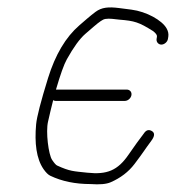

<svg xmlns="http://www.w3.org/2000/svg" viewBox="-20 -486 466 508"><path d="M310.3 -219H127.3C124.7 -219 122.4 -219.7 120.7 -221C115.8 -203.2 112.2 -185.5 107.1 -164.2C100.7 -137.3 108.3 -77 117.9 -62.9C123.7 -54.3 128.1 -49.3 131.2 -48C165.5 -32.3 174.1 -33.1 210.8 -29.1C263.1 -23.4 291.5 -34.9 320.4 -77.2C330.4 -91.7 337.4 -101.8 341.7 -107.5L360.7 -133C366.6 -142 373.7 -144.1 381.9 -139.2C390.1 -134.3 389.5 -125.6 380 -113C361.3 -87.9 361.7 -86.2 335.8 -52C320.1 -31.3 299 -15.2 272.6 -3.7C261.4 1.2 243.7 2.8 219.5 1C179.2 1 143.6 -6.3 113 -21C107.4 -23.7 101.5 -29.5 95.2 -38.5C76.1 -66.2 71.1 -107.7 75.6 -157.2C77.4 -176.7 87.9 -217.4 107.1 -279.4C126.3 -341.3 153.9 -387.8 190 -419L210.3 -436.5C217.6 -442.8 225.1 -448.8 232.6 -454.5C249 -466.7 267 -468.2 294.2 -464.8L327.6 -460.5C367.6 -455.4 408.6 -432.4 420.7 -411C424.9 -403.7 426.4 -396.3 425.3 -389L424.3 -383C423.1 -375.1 414.9 -368 406.9 -368C399 -368 393.1 -375.1 394.3 -383L395.3 -389C395.9 -393.2 392.4 -398.2 384.6 -404C347.5 -427.4 335.7 -430.8 295.9 -434C282.1 -435.1 271.5 -437.9 258 -435.8C252.7 -435 242.9 -428.4 228.5 -416L205.8 -396.4C191.1 -383.7 174.7 -361.2 156.8 -329C149.3 -315.7 139.8 -289 128.1 -249H315.1C323.3 -249 329.1 -242.9 327.8 -234.5C326.5 -226.2 318.5 -219 310.3 -219Z"/></svg>

Font: MewTooHand
Style: ReversedIta
Weight: 400
Designer: Mew Too, Robert Jablonski
Version: Version 0.77